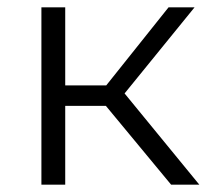

<svg xmlns="http://www.w3.org/2000/svg" viewBox="-20 -504 574 524"><path d="M269 -215H158V0H93V-484H158V-271H270L440 -484H511L320 -249L524 0H447Z"/></svg>

Font: Montserrat Ace
Style: Regular
Weight: 400
Designer: Julieta Ulanovsky
Foundry: Julieta Ulanovsky
Version: Version 1